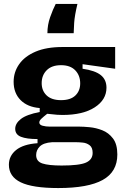

<svg xmlns="http://www.w3.org/2000/svg" viewBox="-20 -769 642 972"><path d="M275 183Q145 183 85 154Q25 125 25 65Q25 20 61.5 -9.5Q98 -39 170 -44V-65Q115 -65 86 -76.5Q57 -88 57 -117Q57 -144 85.5 -166.5Q114 -189 181 -202V-222Q119 -227 84 -262.5Q49 -298 49 -355Q49 -404 77 -444Q105 -484 160 -507.5Q215 -531 297 -531H563V-421L398 -444V-421Q461 -412 490 -389Q519 -366 519 -325Q519 -264 459.5 -225.5Q400 -187 296 -187Q284 -187 269 -188Q254 -189 219 -193Q200 -178 189.5 -168Q179 -158 179 -149Q179 -137 195.5 -132.5Q212 -128 232 -128H382Q402 -128 434 -125Q466 -122 498 -109.5Q530 -97 552 -68Q574 -39 574 13Q574 101 500 142Q426 183 275 183ZM289 -262Q337 -262 361.5 -285.5Q386 -309 386 -347Q386 -387 361 -413Q336 -439 289 -439Q242 -439 216.5 -413.5Q191 -388 191 -348Q191 -310 216 -286Q241 -262 289 -262ZM292 69Q382 69 415.5 54Q449 39 449 5Q449 -22 434 -33.5Q419 -45 400 -47Q381 -49 368 -49H243Q200 -46 181.5 -27.5Q163 -9 163 16Q163 48 194.5 58.5Q226 69 292 69ZM372 -749Q358 -691 355.5 -653.5Q353 -616 353 -601H220Q220 -643 234 -682.5Q248 -722 262 -749Z"/></svg>

Font: Bricolage Grotesque 10pt Bricolage Grotesque 10pt Regular
Style: Bold
Weight: 700
Designer: Mathieu Triay
Foundry: Atelier Triay
Version: Version 1.000; ttfautohint (v1.8.4.7-5d5b);gftools[0.9.32]